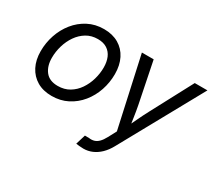

<svg xmlns="http://www.w3.org/2000/svg" viewBox="-139 -794 1388 1255"><g transform="rotate(30 555.0 -166.5)"><path d="M245.1 11.7Q180.7 11.7 134.3 -15.6Q87.9 -43 62.7 -92Q37.6 -141.1 37.6 -207Q37.6 -270 57.6 -329.3Q77.6 -388.7 115.5 -435.8Q153.3 -482.9 206.5 -510.7Q259.8 -538.6 325.7 -538.6Q390.1 -538.6 436.8 -511.2Q483.4 -483.9 508.3 -434.3Q533.2 -384.8 533.2 -318.8Q533.2 -254.9 513.2 -195.8Q493.2 -136.7 455.1 -89.8Q417 -43 363.8 -15.6Q310.5 11.7 245.1 11.7ZM247.1 -64.9Q296.4 -64.9 334 -87.4Q371.6 -109.9 397 -147.2Q422.4 -184.6 435.3 -229.5Q448.2 -274.4 448.2 -318.8Q448.2 -361.8 434.6 -393.8Q420.9 -425.8 393.1 -443.8Q365.2 -461.9 323.2 -461.9Q274.9 -461.9 237.8 -439.5Q200.7 -417 175 -379.9Q149.4 -342.8 136 -297.4Q122.6 -252 122.6 -206.1Q122.6 -143.1 153.3 -104Q184.1 -64.9 247.1 -64.9ZM541.5 201.2 564 127 595.7 127.4Q616.7 130.4 634.3 125.2Q651.9 120.1 667.7 104.5Q683.6 88.9 699.2 59.6L731.4 -1L615.2 -529.3H704.1L766.6 -220.2Q774.9 -177.2 781 -134.5Q787.1 -91.8 793.5 -50.3H767.1Q787.1 -91.8 807.1 -134.5Q827.1 -177.2 850.1 -220.2L1014.2 -529.3H1109.9L768.6 89.4Q748 127 721.2 153.1Q694.3 179.2 663.1 192.6Q631.8 206.1 597.2 206.1Q580.6 206.1 565.9 204.3Q551.3 202.6 541.5 201.2Z"/></g></svg>

Font: Inter 24pt
Style: Italic
Weight: 400
Italic angle: -9.3988°
Designer: Rasmus Andersson
Foundry: rsms
Version: Version 4.001;git-66647c0bb